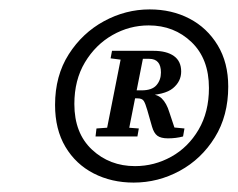

<svg xmlns="http://www.w3.org/2000/svg" viewBox="-20 -675 505 408"><path d="M264 -287Q217 -287 179 -306.5Q141 -326 119 -363Q97 -400 97 -452Q97 -514 126 -559.5Q155 -605 201 -630Q247 -655 298 -655Q345 -655 382.5 -635.5Q420 -616 442.5 -579Q465 -542 465 -491Q465 -429 436.5 -383Q408 -337 362 -312Q316 -287 264 -287ZM267 -322Q308 -322 344 -342Q380 -362 402 -399.5Q424 -437 424 -488Q424 -550 387 -585.5Q350 -621 296 -621Q255 -621 219 -600.5Q183 -580 160.5 -542.5Q138 -505 138 -454Q138 -392 175.5 -357Q213 -322 267 -322ZM369 -385Q354 -381 337 -381Q322 -381 314.5 -386.5Q307 -392 303 -406L293 -441Q289 -455 285.5 -460.5Q282 -466 272 -466H248L251 -483H281Q303 -483 312.5 -494Q322 -505 322 -521Q322 -550 297 -550H264L267 -567H306Q334 -567 349.5 -556Q365 -545 365 -523Q365 -502 347.5 -487.5Q330 -473 286 -472L290 -476Q313 -476 323.5 -466Q334 -456 340 -436L355 -391L330 -406L372 -402ZM204 -385 240 -567H287L251 -385ZM215 -551 218 -567H264L259 -546H254ZM183 -385 185 -402 227 -405H235L275 -402L272 -385Z"/></svg>

Font: Lisu Bosa Black
Style: Italic
Weight: 900
Italic angle: -19°
Designer: David Morse, Annie Olsen, Victor Gaultney, Frank Grießhammer (Latin)
Foundry: SIL International
Version: Version 2.000